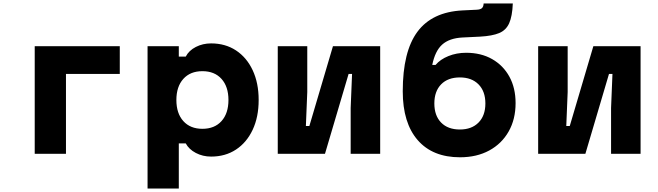

<svg xmlns="http://www.w3.org/2000/svg" viewBox="-20 -886 3790 1106"><path d="M180 0V-620H670V-460H360V0Z M830 200V-620H1010V-560H1050Q1068 -595 1108 -615.5Q1148 -636 1196 -636Q1278 -636 1339.5 -595.5Q1401 -555 1435.5 -481.5Q1470 -408 1470 -310Q1470 -212 1435.5 -138.5Q1401 -65 1339.5 -24.5Q1278 16 1196 16Q1148 16 1108 -5Q1068 -26 1050 -60H1010V200ZM1146 -144Q1216 -144 1256 -188.5Q1296 -233 1296 -310Q1296 -387 1256 -431.5Q1216 -476 1146 -476Q1076 -476 1036 -431.5Q996 -387 996 -310Q996 -233 1036 -188.5Q1076 -144 1146 -144Z M1580 0V-620H1750V-356L1742 -160H1762L1898 -620H2170V0H2000V-264L2008 -460H1988L1852 0Z M2630 20Q2472 20 2386 -79Q2300 -178 2300 -360Q2300 -589 2384.5 -703Q2469 -817 2644 -826L2726 -830Q2747 -831 2756 -839Q2765 -847 2766 -866H2934Q2931 -792 2913 -752Q2895 -712 2855.5 -695.5Q2816 -679 2746 -675L2644 -670Q2568 -666 2527 -629Q2486 -592 2470 -512H2489Q2516 -544 2563 -563Q2610 -582 2665 -582Q2751 -582 2815 -545.5Q2879 -509 2914.5 -444Q2950 -379 2950 -292Q2950 -199 2910 -128.5Q2870 -58 2798 -19Q2726 20 2630 20ZM2629 -140Q2697 -140 2736.5 -180Q2776 -220 2776 -290Q2776 -360 2736.5 -400Q2697 -440 2629 -440Q2560 -440 2521 -400Q2482 -360 2482 -290Q2482 -220 2521 -180Q2560 -140 2629 -140Z M3080 0V-620H3250V-356L3242 -160H3262L3398 -620H3670V0H3500V-264L3508 -460H3488L3352 0Z"/></svg>

Font: Martian Mono SemiExpanded ExtraBold
Style: Regular
Weight: 800
Width: 6
Designer: Roman Shamin
Foundry: Evil Martians
Version: Version 1.000